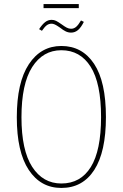

<svg xmlns="http://www.w3.org/2000/svg" viewBox="-20 -918 605 948"><path d="M503 -340Q503 -168 445.5 -79Q388 10 283 10Q181 10 122 -79Q63 -168 63 -339Q63 -511 122.5 -601Q182 -691 283 -691Q386 -691 444.5 -603Q503 -515 503 -340ZM86 -339Q86 -176 139 -94Q192 -12 283 -12Q378 -12 428.5 -93.5Q479 -175 479 -340Q479 -507 427.5 -588.5Q376 -670 283 -670Q192 -670 139 -587Q86 -504 86 -339ZM277 -781Q274 -783 265 -789Q256 -795 248.5 -798Q241 -801 235 -801Q221 -801 210.5 -793Q200 -785 187 -766L173 -774Q188 -797 202.5 -808.5Q217 -820 235 -820Q247 -820 257 -815Q267 -810 284 -798Q299 -787 309.5 -781.5Q320 -776 331 -776Q345 -776 356 -785.5Q367 -795 380 -817L394 -810Q380 -782 365 -769.5Q350 -757 331 -757Q317 -757 304.5 -763Q292 -769 277 -781ZM369 -878H195V-898H369Z"/></svg>

Font: Fira Sans Extra Condensed Thin
Style: Regular
Weight: 250
Width: 1
Designer: Carrois Corporate & Edenspiekermann AG
Foundry: Carrois Corporate GbR & Edenspiekermann AG
Version: Version 4.203